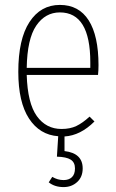

<svg xmlns="http://www.w3.org/2000/svg" viewBox="-20 -551 475 789"><path d="M384.8 -283.2Q384.8 -260.7 382.8 -243.2H89.8Q93.3 -127 131.3 -74Q169.4 -21 232.9 -21Q268.1 -21 293.7 -33.2Q319.3 -45.4 348.1 -71.8L368.2 -51.8Q310.5 5.9 245.1 9.8V69.8Q319.8 78.6 319.8 141.1Q319.8 176.3 297.1 197Q274.4 217.8 241.2 217.8Q204.6 217.8 180.2 198.2L194.8 175.8Q216.8 189 241.2 189Q263.2 189 275.6 177Q288.1 165 288.1 141.1Q288.1 116.2 270.5 105Q252.9 93.8 213.9 92.8L219.2 8.8Q143.1 3.4 99.1 -64Q55.2 -131.3 55.2 -255.9Q55.2 -390.1 101.1 -460.4Q147 -530.8 226.1 -530.8Q304.2 -530.8 344.5 -467.3Q384.8 -403.8 384.8 -283.2ZM351.1 -272V-294.9Q351.1 -500 226.1 -500Q166 -500 128.9 -445.6Q91.8 -391.1 89.8 -272Z"/></svg>

Font: Fira Sans Compressed UltraLight
Style: Regular
Weight: 200
Width: 1
Designer: Carrois Corporate & Edenspiekermann AG
Foundry: Carrois Corporate GbR & Edenspiekermann AG
Version: Version 4.203;PS 004.203;hotconv 1.0.88;makeotf.lib2.5.64775